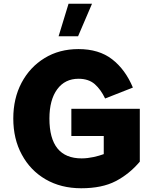

<svg xmlns="http://www.w3.org/2000/svg" viewBox="-20 -1004 826 1030"><path d="M294.4 -809.6H398.9L473.6 -983.9H347.7ZM362.8 -274.4H536.6V-177.2C505.9 -166 461.4 -154.3 418 -154.3C302.7 -154.3 245.1 -225.6 245.1 -368.2C245.1 -435.1 259.3 -487.8 287.1 -525.4C314.9 -563 353 -581.5 401.4 -581.5C437 -581.5 466.3 -571.8 488.3 -552.7C510.3 -533.2 528.8 -507.3 543.9 -475.6L692.9 -534.2C666 -598.6 628.9 -649.4 581.5 -686C534.2 -722.7 473.6 -740.7 400.9 -740.7C332 -740.7 271.5 -724.6 219.2 -692.4C166.5 -660.2 125.5 -616.2 95.7 -560.1C65.9 -503.9 51.3 -439.9 51.3 -368.2C51.3 -295.4 66.4 -230.5 97.2 -174.3C127.4 -118.2 169.9 -73.7 224.6 -42C279.3 -10.3 342.8 5.9 415.5 5.9C490.2 5.9 551.8 -6.8 600.6 -32.2C649.4 -57.6 692.4 -92.3 730 -136.7V-420.4H362.8Z"/></svg>

Font: Estedad Black
Style: Regular
Weight: 900
Designer: Amin Abedi
Version: Version 7.3